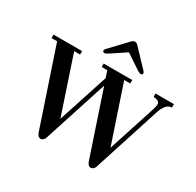

<svg xmlns="http://www.w3.org/2000/svg" viewBox="-198 -1168 1430 1403"><g transform="rotate(30 517.0 -466.0)"><path d="M386 -775C386 -767 391 -762 401 -762C410 -762 420 -768 431 -775L553 -856H555L676 -775C687 -768 698 -762 707 -762C717 -762 722 -767 722 -775C722 -782 718 -787 714 -792L585 -928C573 -941 565 -946 554 -946C543 -946 535 -941 523 -928L394 -792C390 -787 386 -782 386 -775ZM12 -664H59L276 -18C283 0 293 14 310 14C327 14 339 0 344 -15L519 -555L699 -18C706 0 716 14 733 14C750 14 762 0 767 -15L949 -579C966 -630 990 -664 1028 -664V-693H873V-664C912 -664 925 -648 925 -631C925 -616 920 -600 917 -589L786 -185L625 -664H676V-693H435V-664H482L501 -608L363 -185L203 -664H253V-693H12Z"/></g></svg>

Font: Monomakh Unicode
Style: Regular
Weight: 400
Version: Version 1.2